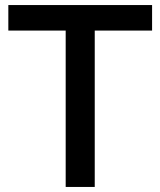

<svg xmlns="http://www.w3.org/2000/svg" viewBox="-20 -740 635 760"><path d="M13 -720H582V-619H355V0H240V-619H13Z"/></svg>

Font: Kufam Medium
Style: Regular
Weight: 500
Designer: Wael Morcos, Artur Schmal
Foundry: Original Type
Version: Version 1.300; ttfautohint (v1.8.3)